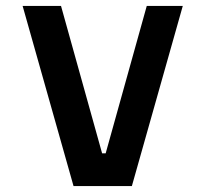

<svg xmlns="http://www.w3.org/2000/svg" viewBox="-20 -625 690 645"><path d="M56 -605H185L323 -110H335L473 -605H594L423 0H227Z"/></svg>

Font: Martian Mono SemiCondensed Medium
Style: Regular
Weight: 500
Width: 4
Designer: Roman Shamin
Foundry: Evil Martians
Version: Version 1.000